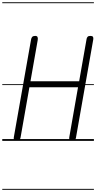

<svg xmlns="http://www.w3.org/2000/svg" viewBox="-25 -1246 850 1698"><path d="M123 0Q106.5 0 100.5 -8Q94.5 -16 97 -31L249.5 -895Q252 -911.5 260.2 -920Q268.5 -928.5 287 -928.5Q301.5 -928.5 306.5 -919.2Q311.5 -910 308.5 -891.5L244.5 -527.5H675L741 -902.5Q743 -913 750 -920.8Q757 -928.5 774 -928.5Q792 -928.5 797.2 -920.2Q802.5 -912 799.5 -895.5L646.5 -26.5Q645 -17 638.5 -8.5Q632 0 614.5 0Q594.5 0 590 -9.5Q585.5 -19 587.5 -31L665 -474H235L157 -31Q155 -20 149.2 -10Q143.5 0 123 0ZM123 0Q106.5 0 100.5 -8Q94.5 -16 97 -31L249.5 -895Q252 -911.5 260.2 -920Q268.5 -928.5 287 -928.5Q301.5 -928.5 306.5 -919.2Q311.5 -910 308.5 -891.5L244.5 -527.5H675L741 -902.5Q743 -913 750 -920.8Q757 -928.5 774 -928.5Q792 -928.5 797.2 -920.2Q802.5 -912 799.5 -895.5L646.5 -26.5Q645 -17 638.5 -8.5Q632 0 614.5 0Q594.5 0 590 -9.5Q585.5 -19 587.5 -31L665 -474H235L157 -31Q155 -20 149.2 -10Q143.5 0 123 0ZM-5 424.5H805.5V432.5H-5ZM-5 -16H805.5V0H-5ZM-5 -501.5H805.5V-493.5H-5ZM-5 -1226H805.5V-1218H-5Z"/></svg>

Font: Edu AU VIC WA NT Guides
Style: Regular
Weight: 400
Designer: Tina and Corey Anderson, Eben Sorkin, Mirko Velimirovic
Foundry: Google for Education
Version: Version 1.001